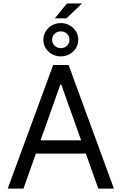

<svg xmlns="http://www.w3.org/2000/svg" viewBox="-20 -1110 716 1130"><path d="M118.2 0H25.4L293 -727.5H383.8L650.4 0H558.6L340.8 -612.3H335ZM152.3 -284.2H524.4V-206.1H152.3ZM302.7 -1002 374 -1089.8H462.9L371.1 -1002ZM337.9 -778.3Q295.4 -778.3 265.1 -806.9Q234.9 -835.4 235.4 -876Q235.4 -902.8 249 -925.3Q262.7 -947.8 286.1 -960.9Q309.6 -974.1 337.9 -974.1Q380.4 -974.1 410.6 -945.3Q440.9 -916.5 440.4 -876Q440.9 -849.1 427 -826.9Q413.1 -804.7 389.6 -791.5Q366.2 -778.3 337.9 -778.3ZM337.9 -826.7Q359.9 -826.7 374.5 -841.1Q389.2 -855.5 388.7 -876Q389.2 -896.5 374.5 -910.9Q359.9 -925.3 337.9 -925.3Q315.9 -925.3 301.3 -910.9Q286.6 -896.5 287.1 -876Q286.6 -855.5 301.3 -841.1Q315.9 -826.7 337.9 -826.7Z"/></svg>

Font: Inter V
Style: 
Weight: 400
Designer: Rasmus Andersson
Foundry: rsms
Version: Version 4.000;git-a3f224843